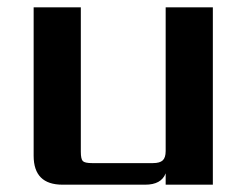

<svg xmlns="http://www.w3.org/2000/svg" viewBox="-20 -505 682 525"><path d="M433 -485H562V0H433V-31Q421 0 377 0H151Q72 0 72 -79V-485H201V-90Q201 -70 206.5 -64.5Q212 -59 232 -59H398Q417 -59 425 -66.5Q433 -74 433 -92Z"/></svg>

Font: Sarpanch SemiBold
Style: Regular
Weight: 600
Designer: Manushi Parikh (Devanagari and Latin), Jyotish Sonowal (Devanagari)
Foundry: Indian Type Foundry
Version: Version 2.004;PS 1.0;hotconv 1.0.78;makeotf.lib2.5.61930; tt